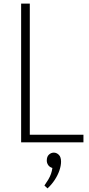

<svg xmlns="http://www.w3.org/2000/svg" viewBox="-20 -788 492 1063"><path d="M243 255 226 239Q238 222 247.5 206Q257 190 262.5 174Q268 158 270 142Q254 137 246.5 125.5Q239 114 239 101Q239 79 251 68Q263 57 278 57Q293 57 305.5 69Q318 81 318 107Q318 129 309 155.5Q300 182 283 208Q266 234 243 255ZM130 -42H442V0H97V-768H145V-28Z"/></svg>

Font: Yaldevi ExtraLight
Style: Regular
Weight: 200
Designer: Sol Matas, Rajitha Manaperi, Kosala Senevirathne
Foundry: Mooniak
Version: Version 1.100